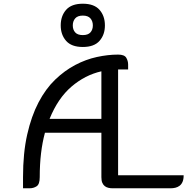

<svg xmlns="http://www.w3.org/2000/svg" viewBox="-20 -1014 1009 1034"><path d="M969 -70Q969 -48 963 -34.5Q957 -21 947 -13.5Q937 -6 924.5 -3Q912 0 899 0H586Q575 0 564 -2.5Q553 -5 544.5 -11.5Q536 -18 531 -29.5Q526 -41 526 -60V-299H222Q208 -247 201 -188Q194 -129 194 -60Q194 -22 177.5 -11Q161 0 139 0H104V-60Q104 -190 126.5 -289.5Q149 -389 187.5 -462.5Q226 -536 277 -585Q328 -634 385 -664Q442 -694 501.5 -707Q561 -720 616 -720Q650 -720 660 -703Q670 -686 670 -666V-640H616V-70ZM526 -630Q438 -610 365 -547.5Q292 -485 247 -374H526ZM426 -761Q365 -761 336 -794Q307 -827 307 -877Q307 -928 336 -961Q365 -994 426 -994Q487 -994 516 -961Q545 -928 545 -877Q545 -827 516 -794Q487 -761 426 -761ZM426 -825Q454 -825 467 -839.5Q480 -854 480 -877Q480 -900 467 -915Q454 -930 426 -930Q398 -930 385 -915Q372 -900 372 -877Q372 -854 385 -839.5Q398 -825 426 -825Z"/></svg>

Font: Warnes
Style: Regular
Weight: 400
Designer: Eduardo Rodriguez Tunni
Foundry: Eduardo Rodriguez Tunni
Version: Version 1.001